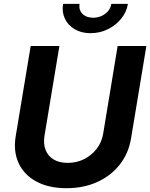

<svg xmlns="http://www.w3.org/2000/svg" viewBox="-20 -966 779 996"><path d="M324.7 10.3Q232.9 10.3 168.9 -24.2Q105 -58.6 76.7 -119.6Q48.3 -180.7 61.5 -259.8L139.2 -727.5H288.1L210.9 -262.2Q204.1 -219.7 216.6 -188Q229 -156.2 258.3 -138.7Q287.6 -121.1 331.1 -121.1Q378.4 -121.1 417.5 -141.1Q456.5 -161.1 482.4 -195.3Q508.3 -229.5 515.1 -272L590.3 -727.5H739.3L660.2 -250Q647.5 -170.9 601.3 -112.3Q555.2 -53.7 484.1 -21.7Q413.1 10.3 324.7 10.3ZM449.7 -793.9Q402.3 -793.9 367.7 -814.2Q333 -834.5 316.7 -868.9Q300.3 -903.3 307.1 -945.8H392.6Q387.7 -914.6 407.7 -894.3Q427.7 -874 463.4 -874Q486.8 -874 507.1 -883.3Q527.3 -892.6 540.8 -908.7Q554.2 -924.8 557.6 -945.8H643.6Q636.7 -903.3 608.6 -868.9Q580.6 -834.5 539.1 -814.2Q497.6 -793.9 449.7 -793.9Z"/></svg>

Font: Inter 17pt
Style: Bold Italic
Weight: 700
Italic angle: -9.3988°
Version: Version 4.001;git-66647c0bb